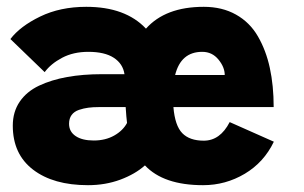

<svg xmlns="http://www.w3.org/2000/svg" viewBox="-20 -532 890 563"><path d="M352.5 -171.5Q350.5 -187 348.5 -218H270.5Q252.5 -218 239 -216.2Q225.5 -214.5 211.5 -209.8Q197.5 -205 190 -194.8Q182.5 -184.5 182.5 -169Q182.5 -146 201.8 -133Q221 -120 255 -120Q289 -120 314.8 -134.5Q340.5 -149 352.5 -171.5ZM573 -380Q510.5 -380 493.5 -312H639Q639 -335 620.5 -357.5Q602 -380 573 -380ZM17.5 -163.5Q17.5 -204 37.8 -233.8Q58 -263.5 94.5 -280.8Q131 -298 177 -306.2Q223 -314.5 280 -314.5H345Q340.5 -345 313.8 -362.5Q287 -380 239 -380Q195 -380 162 -362.5Q129 -345 111 -320.5L10.5 -417.5Q39 -455 97.8 -483.5Q156.5 -512 233 -512Q348 -512 408 -448Q465 -512 577.5 -512Q631.5 -512 672 -489.2Q712.5 -466.5 736.2 -425.5Q760 -384.5 771.2 -332.8Q782.5 -281 782.5 -218H488.5Q493 -163.5 514.5 -141.5Q536 -119.5 577.5 -119.5Q625.5 -119.5 653.5 -174L783 -116.5Q754 -56 697.8 -22.5Q641.5 11 575.5 11Q459.5 11 405 -47Q376.5 -21.5 332.8 -5.2Q289 11 238 11Q136.5 11 77 -34.5Q17.5 -80 17.5 -163.5Z"/></svg>

Font: League Mono Wide ExtraBold
Style: Regular
Weight: 800
Width: 8
Designer: Tyler Finck
Foundry: The League of Moveable Type / Tyler Finck
Version: Version 2.210